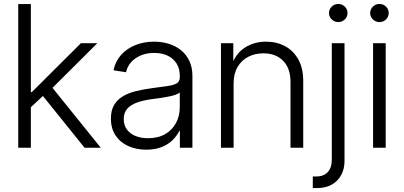

<svg xmlns="http://www.w3.org/2000/svg" viewBox="-20 -748 2045 972"><path d="M130.9 -200.2V-281.7H141.1L389.6 -529.3H472.7L228 -285.6L221.2 -284.7ZM72.3 0V-727.5H136.2V0ZM408.2 0 188.5 -272.9 234.4 -317.4 490.2 0Z M720.2 9.8Q670.9 9.8 630.4 -8.1Q589.8 -25.9 565.7 -61.3Q541.5 -96.7 541.5 -147.9Q541.5 -188.5 556.9 -215.3Q572.3 -242.2 600.1 -259.3Q627.9 -276.4 666.3 -286.1Q704.6 -295.9 750.5 -301.8Q797.4 -308.1 828.4 -312.5Q859.4 -316.9 874.8 -326.2Q890.1 -335.4 890.1 -356V-365.7Q890.1 -399.9 874.5 -425.5Q858.9 -451.2 829.8 -465.6Q800.8 -480 760.7 -480Q721.7 -480 691.4 -466.8Q661.1 -453.6 642.3 -431.4Q623.5 -409.2 618.2 -382.3L554.7 -392.1Q564 -437.5 593 -470Q622.1 -502.4 665.5 -519.8Q709 -537.1 759.8 -537.1Q798.3 -537.1 833.3 -526.6Q868.2 -516.1 895.3 -494.6Q922.4 -473.1 938.2 -440.4Q954.1 -407.7 954.1 -363.3V0H890.6V-85H887.7Q876 -61 854 -39.1Q832 -17.1 798.8 -3.7Q765.6 9.8 720.2 9.8ZM729 -48.3Q779.8 -48.3 815.7 -68.8Q851.6 -89.4 870.8 -125Q890.1 -160.6 890.1 -205.1V-279.8Q883.3 -273.4 868.7 -268.3Q854 -263.2 834.2 -259.3Q814.5 -255.4 792.2 -252Q770 -248.5 749 -246.1Q704.6 -240.2 672.6 -228.5Q640.6 -216.8 623.5 -196.8Q606.4 -176.8 606.4 -145Q606.4 -114.3 622.3 -92.5Q638.2 -70.8 665.8 -59.6Q693.4 -48.3 729 -48.3Z M1162.6 -325.2V0H1098.6V-529.3H1161.1V-404.3H1147Q1169.4 -473.6 1217.3 -505.4Q1265.1 -537.1 1326.7 -537.1Q1380.9 -537.1 1423.3 -514.2Q1465.8 -491.2 1490.5 -446.8Q1515.1 -402.3 1515.1 -337.9V0H1450.7V-333.5Q1450.7 -401.9 1413.6 -439.9Q1376.5 -478 1313 -478Q1270.5 -478 1236.6 -460.4Q1202.6 -442.9 1182.6 -408.7Q1162.6 -374.5 1162.6 -325.2Z M1659.7 -529.3H1724.1V64.9Q1724.6 106.4 1707.5 137.9Q1690.4 169.4 1659.2 186.8Q1627.9 204.1 1585 204.1H1563.5V145.5H1581.5Q1618.2 145.5 1638.9 123.5Q1659.7 101.6 1659.7 60.1ZM1692.4 -636.2Q1673.3 -636.2 1659.4 -649.7Q1645.5 -663.1 1645.5 -682.1Q1645.5 -701.2 1659.4 -714.6Q1673.3 -728 1692.4 -728Q1711.9 -728 1725.6 -714.6Q1739.3 -701.2 1739.3 -682.1Q1739.3 -663.1 1725.6 -649.7Q1711.9 -636.2 1692.4 -636.2Z M1868.7 0V-529.3H1932.6V0ZM1900.9 -636.2Q1881.8 -636.2 1867.9 -649.7Q1854 -663.1 1854 -682.1Q1854 -701.2 1867.9 -714.6Q1881.8 -728 1900.9 -728Q1920.4 -728 1934.1 -714.6Q1947.8 -701.2 1947.8 -682.1Q1947.8 -663.1 1934.1 -649.7Q1920.4 -636.2 1900.9 -636.2Z"/></svg>

Font: Inter 24pt Light
Style: Regular
Weight: 300
Designer: Rasmus Andersson
Foundry: rsms
Version: Version 4.001;git-66647c0bb